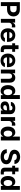

<svg xmlns="http://www.w3.org/2000/svg" viewBox="3164 -3922 768 7137"><g transform="rotate(90 3548.5 -353.0)"><path d="M59.6 -707H336.9Q416 -707 473.1 -677Q530.3 -647 560.1 -593Q589.8 -539.1 589.8 -468.8Q589.8 -397.9 559.3 -344Q528.8 -290 470.9 -260.3Q413.1 -230.5 333 -230.5H206.1V0H59.6ZM309.6 -348.6Q373 -348.6 405.8 -381.1Q438.5 -413.6 438.5 -468.8Q438.5 -523.4 405.8 -555.2Q373 -586.9 309.6 -586.9H206.1V-348.6Z M679.7 -530.3H819.3V-438.5H825.2Q839.4 -486.8 873.5 -512.5Q907.7 -538.1 953.1 -538.1Q978 -538.1 999 -533.2V-404.3Q988.3 -407.2 970.2 -409.7Q952.1 -412.1 937.5 -412.1Q905.3 -412.1 879.4 -397.9Q853.5 -383.8 838.9 -358.6Q824.2 -333.5 824.2 -301.8V0H679.7Z M1031.2 -262.7Q1031.2 -344.2 1062.7 -406.5Q1094.2 -468.8 1152.3 -502.9Q1210.4 -537.1 1287.1 -537.1Q1358.4 -537.1 1414.8 -507.1Q1471.2 -477.1 1503.7 -416.5Q1536.1 -356 1536.1 -268.6V-227.5H1173.8Q1173.8 -188 1188.7 -158.7Q1203.6 -129.4 1231.2 -113.5Q1258.8 -97.7 1295.9 -97.7Q1331.5 -97.7 1357.4 -112.1Q1383.3 -126.5 1394.5 -151.4H1532.2Q1522 -102.5 1490.2 -65.9Q1458.5 -29.3 1408 -9.3Q1357.4 10.7 1293 10.7Q1212.4 10.7 1153.6 -22.5Q1094.7 -55.7 1063 -117.4Q1031.2 -179.2 1031.2 -262.7ZM1399.4 -318.4Q1399.4 -350.1 1385.5 -375.2Q1371.6 -400.4 1346.7 -414.6Q1321.8 -428.7 1290 -428.7Q1257.8 -428.7 1231.7 -414.1Q1205.6 -399.4 1190.2 -374Q1174.8 -348.6 1173.8 -318.4Z M1906.2 -421.9H1806.6V-163.1Q1806.6 -133.8 1819.3 -122.1Q1832 -110.4 1856.4 -109.4Q1887.7 -109.4 1914.1 -112.3V2Q1888.2 6.8 1836.9 6.8Q1755.4 6.8 1708.5 -30.8Q1661.6 -68.4 1662.1 -142.6V-421.9H1588.9V-530.3H1662.1V-657.2H1806.6V-530.3H1906.2Z M1970.2 -262.7Q1970.2 -344.2 2001.7 -406.5Q2033.2 -468.8 2091.3 -502.9Q2149.4 -537.1 2226.1 -537.1Q2297.4 -537.1 2353.8 -507.1Q2410.2 -477.1 2442.6 -416.5Q2475.1 -356 2475.1 -268.6V-227.5H2112.8Q2112.8 -188 2127.7 -158.7Q2142.6 -129.4 2170.2 -113.5Q2197.8 -97.7 2234.9 -97.7Q2270.5 -97.7 2296.4 -112.1Q2322.3 -126.5 2333.5 -151.4H2471.2Q2460.9 -102.5 2429.2 -65.9Q2397.5 -29.3 2346.9 -9.3Q2296.4 10.7 2231.9 10.7Q2151.4 10.7 2092.5 -22.5Q2033.7 -55.7 2002 -117.4Q1970.2 -179.2 1970.2 -262.7ZM2338.4 -318.4Q2338.4 -350.1 2324.5 -375.2Q2310.5 -400.4 2285.6 -414.6Q2260.7 -428.7 2229 -428.7Q2196.8 -428.7 2170.7 -414.1Q2144.5 -399.4 2129.2 -374Q2113.8 -348.6 2112.8 -318.4Z M2710.4 0H2565.9V-530.3H2703.6V-437.5H2709.5Q2728 -484.4 2769.5 -510.7Q2811 -537.1 2868.7 -537.1Q2923.8 -537.1 2965.3 -513.2Q3006.8 -489.3 3029.3 -444.1Q3051.8 -398.9 3051.3 -337.9V0H2907.7V-312.5Q2907.7 -361.3 2882.3 -389.2Q2856.9 -417 2812 -417Q2765.6 -417 2738 -387.7Q2710.4 -358.4 2710.4 -306.6Z M3143.1 -264.6Q3143.1 -352.5 3171.9 -413.8Q3200.7 -475.1 3249.8 -506.1Q3298.8 -537.1 3358.9 -537.1Q3418.9 -537.1 3455.1 -509.3Q3491.2 -481.4 3509.3 -441.4H3514.2V-707H3658.7V0H3516.1V-85H3509.3Q3490.7 -45.4 3454.1 -18.3Q3417.5 8.8 3358.9 8.8Q3297.4 8.8 3248.5 -23.2Q3199.7 -55.2 3171.4 -116.9Q3143.1 -178.7 3143.1 -264.6ZM3517.1 -265.6Q3517.1 -337.9 3487.3 -379.9Q3457.5 -421.9 3403.8 -421.9Q3350.1 -421.9 3320.8 -379.4Q3291.5 -336.9 3291.5 -265.6Q3291.5 -193.4 3320.8 -149.9Q3350.1 -106.4 3403.8 -106.4Q3439.5 -106.4 3464.8 -126.2Q3490.2 -146 3503.7 -181.9Q3517.1 -217.8 3517.1 -265.6Z M3946.8 -311.5Q4000.5 -314.9 4078.6 -318.4V-361.3Q4077.6 -394.5 4055.7 -413.1Q4033.7 -431.6 3993.7 -431.6Q3957.5 -431.6 3934.6 -416Q3911.6 -400.4 3905.8 -373H3768.1Q3772.5 -419.9 3800.5 -457Q3828.6 -494.1 3878.9 -515.6Q3929.2 -537.1 3997.6 -537.1Q4058.1 -537.1 4109.1 -518.1Q4160.2 -499 4191.2 -458.7Q4222.2 -418.5 4222.2 -357.4V0H4085.4V-73.2H4081.5Q4060.5 -34.7 4021.7 -12.5Q3982.9 9.8 3926.3 9.8Q3874.5 9.8 3834.7 -8.1Q3794.9 -25.9 3772.2 -61.5Q3749.5 -97.2 3749.5 -148.4Q3749.5 -230.5 3804.7 -268.6Q3859.9 -306.6 3946.8 -311.5ZM3967.3 -89.8Q3999.5 -89.8 4025.1 -103Q4050.8 -116.2 4064.9 -139.2Q4079.1 -162.1 4078.6 -189.5V-228Q4055.7 -227.5 4022 -225.6Q3988.3 -223.6 3970.2 -221.7Q3932.1 -217.8 3910.2 -200.2Q3888.2 -182.6 3888.2 -152.3Q3888.2 -122.6 3909.9 -106.2Q3931.6 -89.8 3967.3 -89.8Z M4332.5 -530.3H4472.2V-438.5H4478Q4492.2 -486.8 4526.4 -512.5Q4560.5 -538.1 4606 -538.1Q4630.9 -538.1 4651.9 -533.2V-404.3Q4641.1 -407.2 4623 -409.7Q4605 -412.1 4590.3 -412.1Q4558.1 -412.1 4532.2 -397.9Q4506.3 -383.8 4491.7 -358.6Q4477.1 -333.5 4477.1 -301.8V0H4332.5Z M4685.1 -264.6Q4685.1 -352.5 4713.9 -413.8Q4742.7 -475.1 4791.7 -506.1Q4840.8 -537.1 4900.9 -537.1Q4960.9 -537.1 4997.1 -509.3Q5033.2 -481.4 5051.3 -441.4H5056.2V-707H5200.7V0H5058.1V-85H5051.3Q5032.7 -45.4 4996.1 -18.3Q4959.5 8.8 4900.9 8.8Q4839.4 8.8 4790.5 -23.2Q4741.7 -55.2 4713.4 -116.9Q4685.1 -178.7 4685.1 -264.6ZM5059.1 -265.6Q5059.1 -337.9 5029.3 -379.9Q4999.5 -421.9 4945.8 -421.9Q4892.1 -421.9 4862.8 -379.4Q4833.5 -336.9 4833.5 -265.6Q4833.5 -193.4 4862.8 -149.9Q4892.1 -106.4 4945.8 -106.4Q4981.4 -106.4 5006.8 -126.2Q5032.2 -146 5045.7 -181.9Q5059.1 -217.8 5059.1 -265.6Z M5812 -593.8Q5775.4 -593.8 5749.3 -583.3Q5723.1 -572.8 5709.5 -554.2Q5695.8 -535.6 5695.8 -511.7Q5695.8 -477.5 5726.6 -457Q5757.3 -436.5 5809.1 -424.8L5872.6 -409.2Q5970.7 -387.2 6027.6 -336.7Q6084.5 -286.1 6084.5 -202.1Q6084.5 -137.2 6051.8 -89.6Q6019 -42 5957.5 -16.1Q5896 9.8 5811 9.8Q5725.1 9.8 5661.9 -16.6Q5598.6 -43 5563.7 -94.5Q5528.8 -146 5526.9 -220.7H5669.4Q5672.9 -168.5 5710.7 -140.9Q5748.5 -113.3 5809.1 -113.3Q5847.2 -113.3 5876 -124.5Q5904.8 -135.7 5920.4 -155.8Q5936 -175.8 5936 -202.1Q5936 -236.3 5906.5 -256.3Q5877 -276.4 5814.9 -292L5737.8 -310.5Q5545.4 -357.9 5545.4 -502.9Q5545.4 -566.4 5579.8 -615Q5614.3 -663.6 5675.3 -690.2Q5736.3 -716.8 5813 -716.8Q5890.1 -716.8 5949.2 -689.9Q6008.3 -663.1 6041 -615Q6073.7 -566.9 6074.7 -504.9H5934.1Q5929.7 -546.9 5897.5 -570.3Q5865.2 -593.8 5812 -593.8Z M6456.5 -421.9H6356.9V-163.1Q6356.9 -133.8 6369.6 -122.1Q6382.3 -110.4 6406.7 -109.4Q6438 -109.4 6464.4 -112.3V2Q6438.5 6.8 6387.2 6.8Q6305.7 6.8 6258.8 -30.8Q6211.9 -68.4 6212.4 -142.6V-421.9H6139.2V-530.3H6212.4V-657.2H6356.9V-530.3H6456.5Z M6521.5 -264.6Q6521.5 -352.5 6550.3 -413.8Q6579.1 -475.1 6628.2 -506.1Q6677.2 -537.1 6737.3 -537.1Q6797.4 -537.1 6833.5 -509.3Q6869.6 -481.4 6887.7 -441.4H6892.6V-707H7037.1V0H6894.5V-85H6887.7Q6869.1 -45.4 6832.5 -18.3Q6795.9 8.8 6737.3 8.8Q6675.8 8.8 6627 -23.2Q6578.1 -55.2 6549.8 -116.9Q6521.5 -178.7 6521.5 -264.6ZM6895.5 -265.6Q6895.5 -337.9 6865.7 -379.9Q6835.9 -421.9 6782.2 -421.9Q6728.5 -421.9 6699.2 -379.4Q6669.9 -336.9 6669.9 -265.6Q6669.9 -193.4 6699.2 -149.9Q6728.5 -106.4 6782.2 -106.4Q6817.9 -106.4 6843.3 -126.2Q6868.7 -146 6882.1 -181.9Q6895.5 -217.8 6895.5 -265.6Z"/></g></svg>

Font: Pretendard Std
Style: Bold
Weight: 700
Designer: Base glyphs from Inter by Rasmus Andersson; Hangeul glyphs from Noto Sans CJK(Source Han Sans) by Jang Soo-young and Kan
Foundry: Kil Hyung-jin
Version: Version 1.309